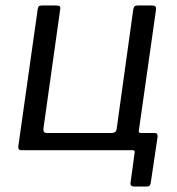

<svg xmlns="http://www.w3.org/2000/svg" viewBox="-20 -550 647 703"><path d="M57 0Q46 0 47 -14L118 -516Q119 -524 122.5 -527Q126 -530 135 -530H184Q195 -530 198.5 -527Q202 -524 200 -513L139 -79Q138 -72 141 -67.5Q144 -63 151 -63H389Q396 -63 401 -66.5Q406 -70 407 -77L468 -516Q470 -524 473 -527Q476 -530 485 -530H535Q545 -530 548.5 -527Q552 -524 551 -513L480 -13Q479 0 467 0ZM472 133Q456 133 458 119L473 9Q475 0 465 0H420L429 -63H486L488 -72Q487 -63 496 -63H547Q558 -63 557 -49L532 119Q531 126 528 129.5Q525 133 517 133Z"/></svg>

Font: Libre Franklin
Style: Italic
Weight: 400
Italic angle: -8°
Designer: Pablo Impallari, Rodrigo Fuenzalida, Nhung Nguyen
Foundry: Impallari Type
Version: Version 3.000